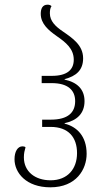

<svg xmlns="http://www.w3.org/2000/svg" viewBox="-20 -790 437 820"><path d="M195 10C306 10 350 -67 350 -133C350 -209 308 -249 256 -262V-264C308 -275 341 -305 341 -358C341 -410 308 -439 256 -450V-452C305 -465 335 -490 335 -541C335 -597 290 -627 248 -656C217 -677 193 -700 193 -733C193 -744 194 -755 200 -764C195 -768 191 -770 183 -770C161 -770 154 -752 154 -731C154 -688 188 -660 222 -636C261 -609 295 -582 295 -535C295 -493 268 -466 201 -466H158V-435H201C270 -435 301 -405 301 -358C301 -310 271 -279 197 -279H160V-248H196C273 -248 309 -203 309 -136C309 -68 268 -20 196 -20C130 -20 82 -57 82 -118C82 -136 85 -147 89 -161C86 -164 81 -165 76 -165C55 -165 42 -142 42 -110C42 -52 92 10 195 10Z"/></svg>

Font: Noto Serif Georgian ExtraCondensed ExtraLight
Style: Regular
Weight: 200
Width: 2
Designer: Monotype Design Team, Akaki Razmadze
Foundry: Google LLC
Version: Version 2.003